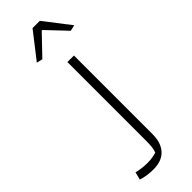

<svg xmlns="http://www.w3.org/2000/svg" viewBox="-292 -712 915 915"><g transform="rotate(-45 165.0 -255.0)"><path d="M78 -566 180 -697H229L330 -566L300 -559L207 -657H202L108 -559ZM31 175 41 136Q76 145 113 145Q147 145 174 136Q180 120 181.5 103.5Q183 87 183 61V-465H227V65Q227 123 197.5 155Q168 187 112 187Q68 187 31 175Z"/></g></svg>

Font: Athiti Light
Style: Regular
Weight: 300
Designer: CadsonDemak Team
Foundry: CadsonDemak
Version: Version 1.033